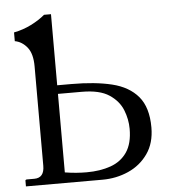

<svg xmlns="http://www.w3.org/2000/svg" viewBox="-51 -745 708 791"><g transform="rotate(-5 303.0 -349.0)"><path d="M103 -489.7Q103 -542 81.8 -568.4Q60.5 -594.7 30.8 -600.1V-636.2Q68.8 -643.6 102.8 -660.6Q136.7 -677.7 160.2 -697.8H189V-403.8H248Q344.7 -403.8 414.6 -387Q484.4 -370.1 522.5 -325Q560.5 -279.8 560.5 -197.3Q560.5 -132.3 529.5 -88.4Q498.5 -44.4 448.5 -22.2Q398.4 0 341.3 0H24.4V-23.4Q24.4 -27.3 29.3 -28.3H61.5Q103 -28.3 103 -78.6ZM189 -368.2V-43.5Q213.4 -39.6 235.6 -37.8Q257.8 -36.1 278.8 -36.1Q335 -36.1 378.4 -51.5Q421.9 -66.9 446.3 -102.8Q470.7 -138.7 470.7 -199.2Q470.7 -238.8 455.3 -277.3Q439.9 -315.9 400.6 -342Q361.3 -368.2 287.1 -368.2Z"/></g></svg>

Font: Kurinto Seri
Style: Regular
Weight: 400
Designer: Kurinto was developed by Clint Goss from a range of fonts that are compatible with the SIL Open Font License Version 1.1
Foundry: Clinton F. Goss
Version: Version 2.196; July 25, 2020